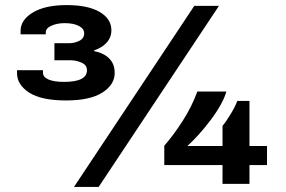

<svg xmlns="http://www.w3.org/2000/svg" viewBox="-20 -723 1123 755"><path d="M240 -328Q142 -328 94.5 -359Q47 -390 47 -435V-447H149V-437Q149 -420 170.5 -410.5Q192 -401 232 -401Q322 -401 322 -447Q322 -467 301 -476.5Q280 -486 258 -486H194V-553H250Q273 -553 292 -562.5Q311 -572 311 -592Q311 -610 290 -621Q269 -632 234 -632Q205 -632 182.5 -622Q160 -612 160 -596V-588H61V-602Q61 -645 109.5 -674Q158 -703 242 -703Q326 -703 372 -676Q418 -649 418 -604Q418 -576 399.5 -555.5Q381 -535 350 -525V-522Q387 -515 409 -493.5Q431 -472 431 -436Q431 -390 382.5 -359Q334 -328 240 -328ZM271 12 744 -700H841L368 12ZM855 0V-74H626V-150Q662 -191 698 -247Q734 -303 756 -363H870Q864 -340 847.5 -310.5Q831 -281 808 -250.5Q785 -220 761 -193.5Q737 -167 717 -149H855V-228Q870 -246 888 -276Q906 -306 913 -326H961V-149H1030V-74H961V0Z"/></svg>

Font: Archivo Expanded ExtraBold
Style: Regular
Weight: 800
Width: 7
Designer: Hector Gatti
Foundry: Omnibus-Type
Version: Version 2.001; ttfautohint (v1.8.3)